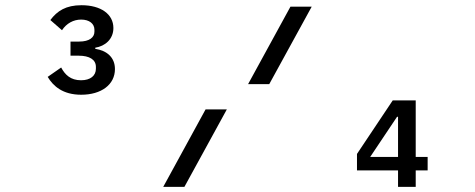

<svg xmlns="http://www.w3.org/2000/svg" viewBox="-20 -724 1840 744"><path d="M294.7 -356.9C372.5 -356.9 425.4 -396 425.4 -456.3C425.4 -502.1 393.5 -528.1 349.1 -534.8V-539.1C387.1 -545.1 419.4 -572.1 419.4 -615.4C419.4 -669 371.1 -703.8 295.8 -703.8C235.4 -703.8 201.7 -681.8 175.1 -646.3L220.2 -606.9C237.6 -633.2 264.2 -648.1 294.4 -648.1C326.7 -648.1 345.9 -631.7 345.9 -608.7V-601.2C345.9 -579.5 327.1 -562.9 286.6 -562.9H253.2V-508.2H285.2C326.3 -508.2 351.6 -493.3 351.6 -464.8V-457.7C351.6 -430.8 330.6 -413 294 -413C253.9 -413 232.2 -433.9 217 -462.4L164.8 -426.1C186.1 -390.3 223.4 -356.9 294.7 -356.9ZM612.6 0H694.6L859 -300.1H776.6ZM941.4 -398.1H1023.4L1187.9 -698.2H1105.5ZM1363.3 -63.6H1522.4V0H1590.9V-63.6H1637.1V-115.8H1590.9V-334.9H1501.8L1363.3 -127.5ZM1414.4 -115.8 1518.5 -271.3H1522.4V-115.8Z"/></svg>

Font: Margiela Mono Medium
Style: Regular
Weight: 500
Designer: Mike Abbink, Paul van der Laan, Pieter van Rosmalen
Foundry: Bold Monday
Version: Version 2.003 2021